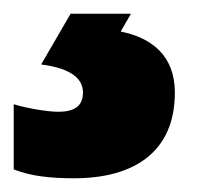

<svg xmlns="http://www.w3.org/2000/svg" viewBox="-139 -20 323 280"><path d="M-31 240C56 240 116 202 116 115C116 61 82 35 37 26L52 0H-36L-79 74C-33 80 -18 96 -18 115C-18 135 -31 143 -54 143C-69 143 -100 138 -119 132V227C-94 237 -65 240 -31 240Z"/></svg>

Font: Noto Sans UI SemiCondensed Black
Style: Italic
Weight: 900
Width: 4
Italic angle: -372°
Designer: Monotype Design Team
Foundry: Monotype Imaging Inc.
Version: Version 1.901